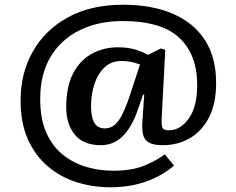

<svg xmlns="http://www.w3.org/2000/svg" viewBox="-20 -600 999 812"><path d="M447 192Q371 192 302.5 170Q234 148 181 102.5Q128 57 97.5 -12Q67 -81 67 -175Q67 -290 118.5 -381.5Q170 -473 267 -526.5Q364 -580 501 -580Q621 -580 709.5 -542.5Q798 -505 846 -431.5Q894 -358 894 -249Q894 -160 863 -101.5Q832 -43 781 -14.5Q730 14 669 14Q628 14 609 2.5Q590 -9 585 -31Q580 -53 582 -83L590 -200H585L563 -136Q538 -63 499.5 -24.5Q461 14 407 14Q332 14 296 -31Q260 -76 260 -146Q260 -234 289.5 -290Q319 -346 369 -373Q419 -400 478 -400Q517 -400 548 -391.5Q579 -383 606 -368L660 -395L679 -389L664 -106Q662 -73 666.5 -61Q671 -49 695 -49Q743 -49 778.5 -99Q814 -149 814 -240Q814 -369 738.5 -440Q663 -511 498 -511Q397 -511 318.5 -473Q240 -435 195 -361.5Q150 -288 150 -182Q150 -95 177 -36.5Q204 22 248.5 56.5Q293 91 347 106.5Q401 122 457 122Q535 122 585 102.5Q635 83 677 53L716 100Q667 143 598.5 167.5Q530 192 447 192ZM424 -57Q458 -57 482.5 -91.5Q507 -126 534 -211L572 -327Q536 -342 494 -342Q450 -342 421.5 -314.5Q393 -287 379 -243.5Q365 -200 365 -151Q365 -106 378.5 -81.5Q392 -57 424 -57Z"/></svg>

Font: Literata 7pt Medium
Style: Regular
Weight: 500
Designer: Latin by Veronika Burian and Jose Scaglione. Greek by Irene Vlachou. Cyrillic by Vera Evstafieva.
Foundry: TypeTogether
Version: Version 3.002